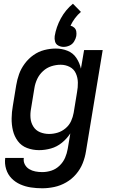

<svg xmlns="http://www.w3.org/2000/svg" viewBox="-20 -799 616 1032"><path d="M207 213Q239 213 272 206Q305 199 335.5 181.5Q366 164 389 137Q412 110 424.5 78.5Q437 47 442 15L532 -530H432L415 -430Q408 -461 390.5 -487.5Q373 -514 343 -526Q313 -538 280 -538Q249 -538 218 -530Q187 -522 160 -503Q133 -484 113 -457Q93 -430 82.5 -400.5Q72 -371 67 -340L49 -230Q43 -197 42.5 -163Q42 -129 49.5 -97.5Q57 -66 76 -40.5Q95 -15 125.5 -3.5Q156 8 190 8Q222 8 254 -1Q286 -10 313 -32Q340 -54 358 -82L344 1Q340 25 330 48.5Q320 72 300.5 91Q281 110 256.5 118Q232 126 207 126Q188 126 170 122.5Q152 119 137 110Q122 101 113.5 85Q105 69 108 50H8Q4 81 13 110Q22 139 42 159.5Q62 180 89 192Q116 204 146 208.5Q176 213 207 213ZM244 -79Q218 -79 195 -88.5Q172 -98 159 -119Q146 -140 144 -165Q142 -190 147 -216L165 -326Q169 -351 180 -374.5Q191 -398 211 -416.5Q231 -435 256 -443Q281 -451 306 -451Q332 -451 354.5 -439.5Q377 -428 387.5 -405Q398 -382 398.5 -355.5Q399 -329 394 -303L376 -193Q372 -170 362 -148Q352 -126 332.5 -109.5Q313 -93 290 -86Q267 -79 244 -79ZM322 -547Q338 -547 353.5 -554Q369 -561 378 -575.5Q387 -590 390 -605Q392 -618 390 -630Q388 -642 379.5 -650Q371 -658 359 -661Q369 -682 383 -701Q397 -720 415 -735L372 -779Q332 -746 307 -700Q282 -654 274 -605Q272 -590 276 -575.5Q280 -561 293.5 -554Q307 -547 322 -547Z"/></svg>

Font: Iosevka Sparkle Medium Oblique
Style: Regular
Weight: 500
Italic angle: -9°
Designer: Belleve Invis
Foundry: Belleve Invis
Version: Version 4.5.0; ttfautohint (v1.8.3)